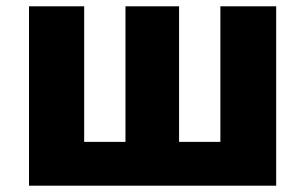

<svg xmlns="http://www.w3.org/2000/svg" viewBox="-20 -589 967 609"><path d="M72 -569H247V-139H378V-569H548V-139H679V-569H856V0H72Z"/></svg>

Font: KaiGen Gothic KR Heavy
Style: Heavy
Weight: 900
Designer: Ryoko NISHIZUKA  (kana & ideographs); Paul D. Hunt (Latin, Greek & Cyrillic); Wenlong ZHANG  (bopomofo); Sandoll Communi
Foundry: Adobe Systems Incorporated
Version: Version 1.002 March 28, 2018